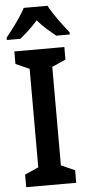

<svg xmlns="http://www.w3.org/2000/svg" viewBox="-66 -971 455 1006"><g transform="rotate(-5 161.5 -468.5)"><path d="M293 0H30V-66L102 -98V-616L30 -648V-714H293V-648L221 -616V-98L293 -66ZM224 -937Q241 -904 270.5 -863Q300 -822 327 -789V-777H256Q235 -794 209 -816.5Q183 -839 161 -866Q137 -839 111.5 -815.5Q86 -792 67 -777H-4V-789Q13 -810 33 -836.5Q53 -863 70.5 -889.5Q88 -916 99 -937Z"/></g></svg>

Font: Noto Sans Kannada Condensed SemiBold
Style: Regular
Weight: 600
Width: 3
Designer: Jelle Bosma - Monotype Design Team
Foundry: Monotype Imaging Inc.
Version: Version 2.005; ttfautohint (v1.8.4.7-5d5b)